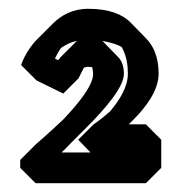

<svg xmlns="http://www.w3.org/2000/svg" viewBox="-20 -895 413 437"><path d="M155 -802 153 -800 117 -764C116 -763 117 -763 116 -762L112 -758L105 -762C108 -768 114 -779 119 -786C131 -794 141 -799 155 -802ZM212 -802C230 -799 247 -794 257 -788C269 -766 271 -745 271 -727C271 -697 252 -667 231 -642C210 -623 193 -612 193 -612L158 -577L186 -548H120C129 -556 135 -563 143 -571L178 -606C220 -648 262 -697 262 -727C262 -735 261 -754 248 -766L213 -802C212 -803 213 -801 212 -802ZM181 -743C184 -743 187 -742 190 -742C191 -736 192 -730 192 -727C192 -701 160 -661 124 -623C90 -591 61 -566 61 -566L26 -531V-513L61 -478H312L347 -513V-577L312 -612H273L285 -624C313 -652 341 -690 341 -727C341 -750 337 -782 313 -807L312 -808L277 -844C259 -862 229 -875 181 -875C145 -875 119 -860 100 -841L65 -806C38 -779 28 -747 28 -747L63 -712L124 -682L159 -717C159 -717 164 -728 171 -741C174 -742 177 -743 181 -743Z"/></svg>

Font: Hussar Press
Style: Bold
Weight: 700
Foundry: Cannot Into Space Fonts
Version: Version 1.43